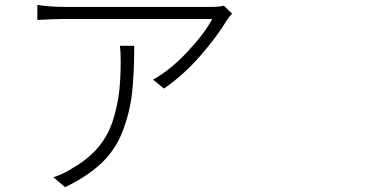

<svg xmlns="http://www.w3.org/2000/svg" viewBox="-20 -730 1540 776"><path d="M464.8 -544.9H522.5Q522.5 -427.7 513.2 -350.1Q503.9 -272.5 475.1 -198.2Q446.3 -124 389.6 -70.3Q333 -16.6 243.2 26.4L195.3 -13.7Q233.4 -24.4 275.4 -51.8Q336.9 -86.9 377.4 -135.3Q418 -183.6 436.5 -243.7Q455.1 -303.7 461.4 -357.4Q467.8 -411.1 467.8 -483.4Q467.8 -522.5 464.8 -544.9ZM884.8 -707 918 -674.8Q907.2 -664.1 897.5 -649.4Q861.3 -587.9 793 -508.3Q724.6 -428.7 642.6 -372.1L598.6 -408.2Q668 -446.3 737.8 -521Q807.6 -595.7 837.9 -653.3H240.2Q201.2 -653.3 130.9 -649.4V-710Q183.6 -702.1 240.2 -702.1H835Q867.2 -702.1 884.8 -707Z"/></svg>

Font: Bpmf Zihi Sans Light
Style: Light
Weight: 300
Foundry: But Ko
Version: Version 1.320